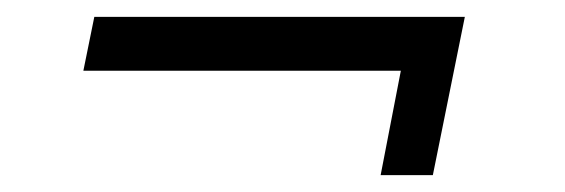

<svg xmlns="http://www.w3.org/2000/svg" viewBox="-20 -356 671 228"><path d="M532 -336 494 -148H432L456 -272H79L92 -336Z"/></svg>

Font: Piazzolla Thin Medium
Style: Italic
Weight: 500
Italic angle: -11.3°
Version: Version 2.005